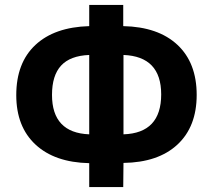

<svg xmlns="http://www.w3.org/2000/svg" viewBox="-20 -746 864 779"><path d="M342 13V-84Q202 -87 124 -159.5Q46 -232 46 -360Q46 -491 123.5 -563.5Q201 -636 342 -640V-726H480V-640Q622 -637 700 -564Q778 -491 778 -361Q778 -232 700 -159.5Q622 -87 481 -85L480 13ZM481 -201Q634 -206 634 -363Q634 -517 481 -523ZM342 -201V-523Q265 -520 228 -480Q191 -440 191 -361Q191 -207 342 -201Z"/></svg>

Font: Noto Sans SemiCondensed
Style: Bold
Weight: 700
Width: 4
Designer: Monotype Design Team
Foundry: Monotype Imaging Inc.
Version: Version 2.013; ttfautohint (v1.8.4.7-5d5b)